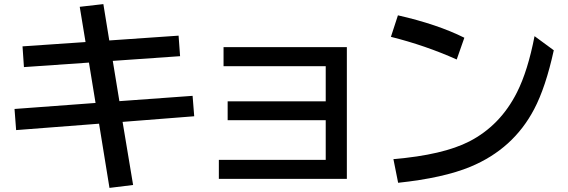

<svg xmlns="http://www.w3.org/2000/svg" viewBox="-20 -852 2770 936"><path d="M483.9 -832 512.7 -654.8 850.6 -678.2 857.9 -578.1 529.8 -555.2 562 -358.9 918.9 -384.8 926.8 -285.2 577.6 -257.8 628.9 49.8 513.7 64 462.9 -249 58.6 -217.8 50.8 -320.8 445.8 -350.1 413.6 -546.9 96.7 -524.9 89.8 -626 397 -647 368.7 -818.8Z M1069.8 -622.1H1670.9V20H1046.9V-72.8H1567.9V-266.1H1089.8V-357.9H1567.9V-529.3H1069.8Z M2206.5 -562Q2052.2 -630.9 1885.7 -672.4L1919.9 -777.3Q2112.8 -733.4 2243.7 -668ZM1897.9 -76.2Q2139.6 -96.7 2268.1 -162.6Q2419.4 -240.7 2500.5 -402.3Q2553.2 -506.8 2585.9 -675.8L2679.7 -606.9Q2640.1 -426.3 2584 -319.8Q2482.4 -126 2273.4 -39.1Q2141.6 15.6 1920.9 39.1Z"/></svg>

Font: BIZ UDPGothic
Style: Bold
Weight: 700
Designer: TypeBank Co., Ltd.
Foundry: Morisawa Inc.
Version: Version 1.051